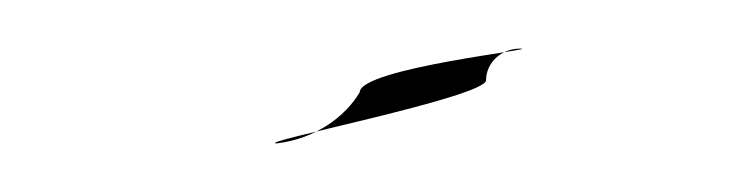

<svg xmlns="http://www.w3.org/2000/svg" viewBox="-20 -264 300 79"><path d="M94 -205C110 -207 122 -216 128 -226C128 -236 204 -244 194 -244C186 -244 180 -238 180 -231C180 -224 83 -205 94 -205Z"/></svg>

Font: pokerface
Style: Regular
Weight: 400
Version: Version 1